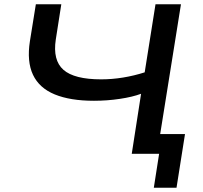

<svg xmlns="http://www.w3.org/2000/svg" viewBox="-20 -725 957 905"><path d="M705 160 730 0H601L645 -283Q605 -268 545 -259Q485 -250 423 -250Q311 -250 238 -280Q165 -310 135.5 -372.5Q106 -435 121 -531L149 -705H269L243 -539Q228 -441 279 -396Q330 -351 457 -351Q508 -351 560 -359.5Q612 -368 662 -384L713 -705H833L735 -93H852L812 160Z"/></svg>

Font: Nunito Sans 10pt Expanded SemiBold
Style: Italic
Weight: 600
Width: 7
Italic angle: -9°
Designer: Vernon Adams
Foundry: Vernon Adams
Version: Version 3.101;gftools[0.9.27]